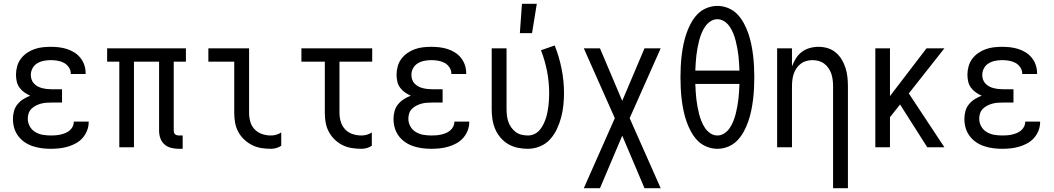

<svg xmlns="http://www.w3.org/2000/svg" viewBox="-20 -774 5540 1009"><path d="M247 8Q223 8 199.5 5Q176 2 153 -5.5Q130 -13 110 -26.5Q90 -40 75.5 -59.5Q61 -79 54.5 -102Q48 -125 48 -149Q48 -170 53.5 -190Q59 -210 72 -226Q85 -242 102.5 -253Q120 -264 139 -271Q123 -278 108 -288.5Q93 -299 82.5 -313.5Q72 -328 68 -345.5Q64 -363 64 -381Q64 -403 70 -425Q76 -447 89 -464.5Q102 -482 120.5 -495Q139 -508 160 -515.5Q181 -523 203 -525.5Q225 -528 247 -528Q268 -528 289.5 -525.5Q311 -523 331.5 -516.5Q352 -510 370.5 -498.5Q389 -487 402.5 -470Q416 -453 423 -432.5Q430 -412 430 -390V-385H352V-388Q352 -405 341.5 -420.5Q331 -436 315.5 -444Q300 -452 282.5 -455Q265 -458 247 -458Q229 -458 210.5 -454.5Q192 -451 176 -441.5Q160 -432 151 -415.5Q142 -399 142 -380Q142 -368 146 -356Q150 -344 158.5 -335Q167 -326 178 -320Q189 -314 201 -311Q213 -308 225.5 -306.5Q238 -305 250 -305H306V-235H250Q236 -235 222 -234Q208 -233 194 -229Q180 -225 167.5 -218.5Q155 -212 145 -202Q135 -192 130.5 -178.5Q126 -165 126 -150Q126 -129 136.5 -110Q147 -91 165.5 -80Q184 -69 205 -65.5Q226 -62 247 -62Q260 -62 273 -63Q286 -64 299 -67Q312 -70 324 -75Q336 -80 346 -88.5Q356 -97 362 -109Q368 -121 368 -134V-135H446V-132Q446 -109 437.5 -87.5Q429 -66 414 -49Q399 -32 379 -21Q359 -10 337 -3.5Q315 3 292.5 5.5Q270 8 247 8Z M940 8H919Q899 8 879 3Q859 -2 844 -15.5Q829 -29 822.5 -48Q816 -67 816 -87V-450H684V0H607V-450H543V-520H957V-450H893V-87Q893 -82 894.5 -77Q896 -72 900 -68.5Q904 -65 909 -63.5Q914 -62 919 -62H940Z M1404 8Q1378 8 1353 4Q1328 0 1305 -11.5Q1282 -23 1263 -41Q1244 -59 1232 -81.5Q1220 -104 1215.5 -129Q1211 -154 1211 -180V-450H1075V-520H1289V-180Q1289 -157 1295.5 -134Q1302 -111 1318.5 -94Q1335 -77 1357.5 -69.5Q1380 -62 1404 -62Q1418 -62 1432 -66Q1446 -70 1458 -78V-8Q1446 0 1432 4Q1418 8 1404 8Z M1879 8Q1854 8 1828.5 4Q1803 0 1780 -11.5Q1757 -23 1738.5 -41Q1720 -59 1708 -81.5Q1696 -104 1691.5 -129Q1687 -154 1687 -180V-450H1564V-520H1936V-450H1764V-180Q1764 -157 1771 -134Q1778 -111 1794 -94Q1810 -77 1833 -69.5Q1856 -62 1879 -62Q1894 -62 1908 -66Q1922 -70 1934 -78V-8Q1922 0 1908 4Q1894 8 1879 8Z M2247 8Q2223 8 2199.5 5Q2176 2 2153 -5.5Q2130 -13 2110 -26.5Q2090 -40 2075.5 -59.5Q2061 -79 2054.5 -102Q2048 -125 2048 -149Q2048 -170 2053.5 -190Q2059 -210 2072 -226Q2085 -242 2102.5 -253Q2120 -264 2139 -271Q2123 -278 2108 -288.5Q2093 -299 2082.5 -313.5Q2072 -328 2068 -345.5Q2064 -363 2064 -381Q2064 -403 2070 -425Q2076 -447 2089 -464.5Q2102 -482 2120.5 -495Q2139 -508 2160 -515.5Q2181 -523 2203 -525.5Q2225 -528 2247 -528Q2268 -528 2289.5 -525.5Q2311 -523 2331.5 -516.5Q2352 -510 2370.5 -498.5Q2389 -487 2402.5 -470Q2416 -453 2423 -432.5Q2430 -412 2430 -390V-385H2352V-388Q2352 -405 2341.5 -420.5Q2331 -436 2315.5 -444Q2300 -452 2282.5 -455Q2265 -458 2247 -458Q2229 -458 2210.5 -454.5Q2192 -451 2176 -441.5Q2160 -432 2151 -415.5Q2142 -399 2142 -380Q2142 -368 2146 -356Q2150 -344 2158.5 -335Q2167 -326 2178 -320Q2189 -314 2201 -311Q2213 -308 2225.5 -306.5Q2238 -305 2250 -305H2306V-235H2250Q2236 -235 2222 -234Q2208 -233 2194 -229Q2180 -225 2167.5 -218.5Q2155 -212 2145 -202Q2135 -192 2130.5 -178.5Q2126 -165 2126 -150Q2126 -129 2136.5 -110Q2147 -91 2165.5 -80Q2184 -69 2205 -65.5Q2226 -62 2247 -62Q2260 -62 2273 -63Q2286 -64 2299 -67Q2312 -70 2324 -75Q2336 -80 2346 -88.5Q2356 -97 2362 -109Q2368 -121 2368 -134V-135H2446V-132Q2446 -109 2437.5 -87.5Q2429 -66 2414 -49Q2399 -32 2379 -21Q2359 -10 2337 -3.5Q2315 3 2292.5 5.5Q2270 8 2247 8Z M2754 8Q2727 8 2700.5 2.5Q2674 -3 2651 -16.5Q2628 -30 2610.5 -50.5Q2593 -71 2582.5 -95.5Q2572 -120 2568 -146.5Q2564 -173 2564 -200V-520H2642V-200Q2642 -183 2644 -166.5Q2646 -150 2651.5 -134Q2657 -118 2667 -104Q2677 -90 2690.5 -80Q2704 -70 2720.5 -66Q2737 -62 2754 -62Q2771 -62 2787 -69Q2803 -76 2814.5 -89Q2826 -102 2834 -117.5Q2842 -133 2847.5 -149Q2853 -165 2856.5 -182Q2860 -199 2862 -216Q2864 -233 2865 -250Q2866 -267 2866 -284Q2866 -342 2855 -399Q2844 -456 2823 -510L2895 -535Q2919 -475 2931.5 -411.5Q2944 -348 2944 -284Q2944 -252 2940.5 -219.5Q2937 -187 2928.5 -155.5Q2920 -124 2906 -94.5Q2892 -65 2870 -41Q2848 -17 2817 -4.5Q2786 8 2754 8ZM2712 -600 2723 -754H2801L2776 -600Z M3133 215H3048L3211 -153L3048 -520H3133L3250 -244L3367 -520H3452L3289 -153L3452 215H3367L3250 -61Z M3750 8Q3721 8 3693 -3.5Q3665 -15 3645 -36Q3625 -57 3611 -83Q3597 -109 3587.5 -136.5Q3578 -164 3572 -193Q3566 -222 3562.5 -251Q3559 -280 3557.5 -309Q3556 -338 3556 -368Q3556 -397 3557.5 -426Q3559 -455 3562.5 -484Q3566 -513 3572 -542Q3578 -571 3587.5 -598.5Q3597 -626 3611 -652Q3625 -678 3645 -699Q3665 -720 3693 -731.5Q3721 -743 3750 -743Q3779 -743 3807 -731.5Q3835 -720 3855 -699Q3875 -678 3889 -652Q3903 -626 3912.5 -598.5Q3922 -571 3928 -542Q3934 -513 3937.5 -484Q3941 -455 3942.5 -426Q3944 -397 3944 -368Q3944 -338 3942.5 -309Q3941 -280 3937.5 -251Q3934 -222 3928 -193Q3922 -164 3912.5 -136.5Q3903 -109 3889 -83Q3875 -57 3855 -36Q3835 -15 3807 -3.5Q3779 8 3750 8ZM3634 -403H3866Q3865 -422 3864 -442Q3863 -462 3860.5 -482Q3858 -502 3854.5 -521.5Q3851 -541 3846 -560.5Q3841 -580 3833.5 -598.5Q3826 -617 3815 -633.5Q3804 -650 3787 -661.5Q3770 -673 3750 -673Q3730 -673 3713 -661.5Q3696 -650 3685 -633.5Q3674 -617 3666.5 -598.5Q3659 -580 3654 -560.5Q3649 -541 3645.5 -521.5Q3642 -502 3639.5 -482Q3637 -462 3636 -442Q3635 -422 3634 -403ZM3750 -62Q3770 -62 3787 -73.5Q3804 -85 3815 -101.5Q3826 -118 3833.5 -136.5Q3841 -155 3846 -174.5Q3851 -194 3854.5 -213.5Q3858 -233 3860.5 -253Q3863 -273 3864 -293Q3865 -313 3866 -333H3634Q3635 -313 3636 -293Q3637 -273 3639.5 -253Q3642 -233 3645.5 -213.5Q3649 -194 3654 -174.5Q3659 -155 3666.5 -136.5Q3674 -118 3685 -101.5Q3696 -85 3713 -73.5Q3730 -62 3750 -62Z M4358 215V-320Q4358 -337 4356 -353.5Q4354 -370 4349 -385.5Q4344 -401 4334.5 -415Q4325 -429 4312 -439Q4299 -449 4283 -453.5Q4267 -458 4250 -458Q4233 -458 4217 -453.5Q4201 -449 4188 -439Q4175 -429 4165.5 -415Q4156 -401 4151 -385.5Q4146 -370 4144 -353.5Q4142 -337 4142 -320V0H4064V-520H4142V-425Q4150 -447 4162.5 -467Q4175 -487 4193.5 -501Q4212 -515 4235 -521.5Q4258 -528 4281 -528Q4306 -528 4329.5 -521Q4353 -514 4372 -498Q4391 -482 4403.5 -461Q4416 -440 4423.5 -416.5Q4431 -393 4433.5 -368.5Q4436 -344 4436 -320V215Z M4580 0V-520H4657V-269L4849 -520H4943L4756 -283L4943 0H4853L4710 -225L4657 -158V0Z M5247 8Q5223 8 5199.5 5Q5176 2 5153 -5.5Q5130 -13 5110 -26.5Q5090 -40 5075.5 -59.5Q5061 -79 5054.5 -102Q5048 -125 5048 -149Q5048 -170 5053.5 -190Q5059 -210 5072 -226Q5085 -242 5102.5 -253Q5120 -264 5139 -271Q5123 -278 5108 -288.5Q5093 -299 5082.5 -313.5Q5072 -328 5068 -345.5Q5064 -363 5064 -381Q5064 -403 5070 -425Q5076 -447 5089 -464.5Q5102 -482 5120.5 -495Q5139 -508 5160 -515.5Q5181 -523 5203 -525.5Q5225 -528 5247 -528Q5268 -528 5289.5 -525.5Q5311 -523 5331.5 -516.5Q5352 -510 5370.5 -498.5Q5389 -487 5402.5 -470Q5416 -453 5423 -432.5Q5430 -412 5430 -390V-385H5352V-388Q5352 -405 5341.5 -420.5Q5331 -436 5315.5 -444Q5300 -452 5282.5 -455Q5265 -458 5247 -458Q5229 -458 5210.5 -454.5Q5192 -451 5176 -441.5Q5160 -432 5151 -415.5Q5142 -399 5142 -380Q5142 -368 5146 -356Q5150 -344 5158.5 -335Q5167 -326 5178 -320Q5189 -314 5201 -311Q5213 -308 5225.5 -306.5Q5238 -305 5250 -305H5306V-235H5250Q5236 -235 5222 -234Q5208 -233 5194 -229Q5180 -225 5167.5 -218.5Q5155 -212 5145 -202Q5135 -192 5130.5 -178.5Q5126 -165 5126 -150Q5126 -129 5136.5 -110Q5147 -91 5165.5 -80Q5184 -69 5205 -65.5Q5226 -62 5247 -62Q5260 -62 5273 -63Q5286 -64 5299 -67Q5312 -70 5324 -75Q5336 -80 5346 -88.5Q5356 -97 5362 -109Q5368 -121 5368 -134V-135H5446V-132Q5446 -109 5437.5 -87.5Q5429 -66 5414 -49Q5399 -32 5379 -21Q5359 -10 5337 -3.5Q5315 3 5292.5 5.5Q5270 8 5247 8Z"/></svg>

Font: Iosevka
Style: Regular
Weight: 400
Monospace: yes
Designer: Belleve Invis
Foundry: Belleve Invis
Version: Version 33.2.3; ttfautohint (v1.8.4)